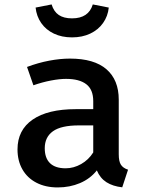

<svg xmlns="http://www.w3.org/2000/svg" viewBox="-20 -815 655 849"><path d="M505.1 -132.8Q505.1 -101.5 514.6 -86.7Q524.1 -71.8 546.2 -64.6L520.5 13.3Q479 8.7 450.8 -9.2Q422.6 -27.2 408.2 -61.5Q379 -24.6 333.8 -5.4Q288.7 13.8 235.4 13.8Q181 13.8 140.8 -7.2Q100.5 -28.2 79 -66.2Q57.4 -104.1 57.4 -154.4Q57.4 -240 124.4 -286.2Q191.3 -332.3 314.9 -332.3H392.3V-367.7Q392.3 -419 361.5 -442.6Q330.8 -466.2 271.8 -466.2Q243.6 -466.2 205.6 -459Q167.7 -451.8 127.7 -437.9L99.5 -519Q148.7 -537.4 197.4 -546.7Q246.2 -555.9 289.2 -555.9Q396.4 -555.9 450.8 -508.7Q505.1 -461.5 505.1 -374.4ZM392.3 -141V-260.5H328.7Q250.3 -260.5 214.1 -234.6Q177.9 -208.7 177.9 -159.5Q177.9 -115.9 201.3 -93.3Q224.6 -70.8 270.3 -70.8Q305.6 -70.8 338.7 -89.5Q371.8 -108.2 392.3 -141ZM137.4 -781.5 208.2 -795.4Q217.9 -763.6 240 -748.7Q262.1 -733.8 298.5 -733.8Q371.8 -733.8 390.3 -795.4L461 -781.5Q456.9 -743.1 435.6 -713.1Q414.4 -683.1 379 -666.4Q343.6 -649.7 298.5 -649.7Q253.3 -649.7 218.2 -666.4Q183.1 -683.1 162.3 -713.1Q141.5 -743.1 137.4 -781.5Z"/></svg>

Font: Fira Code Fixed Medium
Style: Regular
Weight: 500
Monospace: yes
Designer: Carrois Corporate, Edenspiekermann AG, Nikita Prokopov
Foundry: Carrois Corporate, Edenspiekermann AG, Nikita Prokopov
Version: Version 5.002